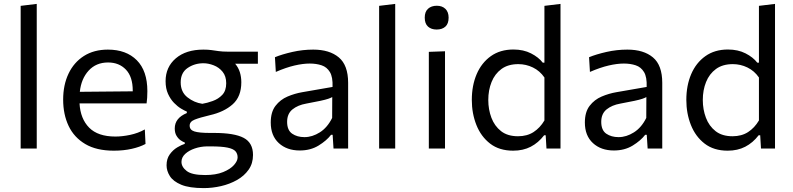

<svg xmlns="http://www.w3.org/2000/svg" viewBox="-20 -762 4068 985"><path d="M86 0V-732L168.5 -742V0Z M564 11Q475 11 417.5 -23Q360 -57 332 -116Q304 -175 304 -251Q304 -326 331.5 -384Q359 -442 410.5 -474.8Q462 -507.5 533.5 -507.5Q627.5 -507.5 681.8 -453Q736 -398.5 736 -294.5Q736 -258 732 -231.5H388Q392.5 -152.5 437.5 -107Q482.5 -61.5 572 -61.5Q607 -61.5 647.5 -70Q688 -78.5 723 -98L726.5 -23.5Q698 -8 656 1.5Q614 11 564 11ZM534.5 -441.5Q473 -441.5 434.8 -399.8Q396.5 -358 389.5 -291L661 -293.5Q661 -295 661 -297.5Q661 -368 626 -404.8Q591 -441.5 534.5 -441.5Z M1025.5 203Q951.5 203 910 185.8Q868.5 168.5 851.5 141.5Q834.5 114.5 834.5 86Q834.5 52.5 851 29.8Q867.5 7 889.5 -6Q911.5 -19 928 -24V-31Q919.5 -33.5 907.2 -41.8Q895 -50 885.8 -65Q876.5 -80 876.5 -103Q876.5 -156.5 938.5 -182V-189.5Q927 -194 909 -204.8Q891 -215.5 872.8 -234.2Q854.5 -253 842 -280.5Q829.5 -308 829.5 -345.5Q829.5 -418 882 -462.8Q934.5 -507.5 1023.5 -507.5Q1047.5 -507.5 1065 -505Q1082.5 -502.5 1101.8 -499.8Q1121 -497 1148.5 -497H1303V-435H1186.5Q1203 -415.5 1210.5 -391.5Q1218 -367.5 1218 -340Q1218 -266.5 1173.8 -227Q1129.5 -187.5 1056.5 -171Q1004 -158.5 978.5 -148.2Q953 -138 953 -117.5Q953 -95.5 977 -87.8Q1001 -80 1057 -80H1078.5Q1182 -80 1230 -54.8Q1278 -29.5 1278 33Q1278 76.5 1255.5 108.5Q1233 140.5 1195.8 161.5Q1158.5 182.5 1114 192.8Q1069.5 203 1025.5 203ZM1018 -229.5Q1042.5 -233.5 1071.2 -243.8Q1100 -254 1120.2 -275.2Q1140.5 -296.5 1140.5 -335Q1140.5 -371 1122 -393.8Q1103.5 -416.5 1076.2 -427Q1049 -437.5 1023.5 -437.5Q978 -437.5 942.5 -413.2Q907 -389 907 -339.5Q907 -290 941.5 -262.8Q976 -235.5 1018 -229.5ZM1032.5 136Q1087.5 136 1124.8 120.8Q1162 105.5 1180.5 84.5Q1199 63.5 1199 45.5Q1199 26.5 1188 14Q1177 1.5 1147 -4.8Q1117 -11 1060 -11H1041.5Q1009.5 -10.5 979.8 -0.5Q950 9.5 930.5 27.2Q911 45 911 68.5Q911 94.5 937.8 115.2Q964.5 136 1032.5 136Z M1518 10Q1451.5 10 1410.2 -28Q1369 -66 1369 -133.5Q1369 -187.5 1393.5 -219.2Q1418 -251 1455.2 -266.8Q1492.5 -282.5 1530.5 -289L1686 -316Q1688 -366.5 1672.5 -392.2Q1657 -418 1629.8 -427Q1602.5 -436 1569 -436Q1534.5 -436 1491.2 -426Q1448 -416 1395 -393L1390.5 -468.5Q1427 -483.5 1479.8 -495.5Q1532.5 -507.5 1587 -507.5Q1670.5 -507.5 1718.2 -467.5Q1766 -427.5 1766 -337V0H1691L1686.5 -70.5H1678.5Q1655.5 -40.5 1614.2 -15.2Q1573 10 1518 10ZM1542 -58.5Q1582 -58.5 1620.8 -83Q1659.5 -107.5 1684 -157L1684.5 -264Q1676.5 -259.5 1663.2 -255Q1650 -250.5 1623.8 -244.8Q1597.5 -239 1551 -230.5Q1508 -223 1480.5 -200.8Q1453 -178.5 1453 -137Q1453 -94 1478.8 -76.2Q1504.5 -58.5 1542 -58.5Z M1925 0V-732L2007.5 -742V0Z M2180 0V-496L2263 -499V0ZM2220 -610.5Q2192.5 -610.5 2175.8 -625.5Q2159 -640.5 2159 -671.5Q2159 -702 2176 -717.2Q2193 -732.5 2221 -732.5Q2248.5 -732.5 2265 -716.5Q2281.5 -700.5 2281.5 -671.5Q2281.5 -640.5 2265 -625.5Q2248.5 -610.5 2220 -610.5Z M2612.5 11Q2541.5 11 2494.5 -25.2Q2447.5 -61.5 2424 -120.8Q2400.5 -180 2400.5 -249.5Q2400.5 -323.5 2425.5 -381.8Q2450.5 -440 2498.2 -474Q2546 -508 2614 -508Q2665.5 -508 2704.2 -488.2Q2743 -468.5 2764.5 -440.5H2773V-732L2855.5 -742V0H2783.5L2779.5 -68H2771.5Q2742 -29.5 2702.8 -9.2Q2663.5 11 2612.5 11ZM2637.5 -63Q2684 -63 2717.2 -84.5Q2750.5 -106 2773 -144V-364.5Q2749.5 -398.5 2714 -415.8Q2678.5 -433 2639 -433Q2586.5 -433 2552.5 -408Q2518.5 -383 2501.8 -341.2Q2485 -299.5 2485 -249Q2485 -200.5 2501 -158Q2517 -115.5 2550.5 -89.2Q2584 -63 2637.5 -63Z M3129.5 10Q3063 10 3021.8 -28Q2980.5 -66 2980.5 -133.5Q2980.5 -187.5 3005 -219.2Q3029.5 -251 3066.8 -266.8Q3104 -282.5 3142 -289L3297.5 -316Q3299.5 -366.5 3284 -392.2Q3268.5 -418 3241.2 -427Q3214 -436 3180.5 -436Q3146 -436 3102.8 -426Q3059.5 -416 3006.5 -393L3002 -468.5Q3038.5 -483.5 3091.2 -495.5Q3144 -507.5 3198.5 -507.5Q3282 -507.5 3329.8 -467.5Q3377.5 -427.5 3377.5 -337V0H3302.5L3298 -70.5H3290Q3267 -40.5 3225.8 -15.2Q3184.5 10 3129.5 10ZM3153.5 -58.5Q3193.5 -58.5 3232.2 -83Q3271 -107.5 3295.5 -157L3296 -264Q3288 -259.5 3274.8 -255Q3261.5 -250.5 3235.2 -244.8Q3209 -239 3162.5 -230.5Q3119.5 -223 3092 -200.8Q3064.5 -178.5 3064.5 -137Q3064.5 -94 3090.2 -76.2Q3116 -58.5 3153.5 -58.5Z M3713 11Q3642 11 3595 -25.2Q3548 -61.5 3524.5 -120.8Q3501 -180 3501 -249.5Q3501 -323.5 3526 -381.8Q3551 -440 3598.8 -474Q3646.5 -508 3714.5 -508Q3766 -508 3804.8 -488.2Q3843.5 -468.5 3865 -440.5H3873.5V-732L3956 -742V0H3884L3880 -68H3872Q3842.5 -29.5 3803.2 -9.2Q3764 11 3713 11ZM3738 -63Q3784.5 -63 3817.8 -84.5Q3851 -106 3873.5 -144V-364.5Q3850 -398.5 3814.5 -415.8Q3779 -433 3739.5 -433Q3687 -433 3653 -408Q3619 -383 3602.2 -341.2Q3585.5 -299.5 3585.5 -249Q3585.5 -200.5 3601.5 -158Q3617.5 -115.5 3651 -89.2Q3684.5 -63 3738 -63Z"/></svg>

Font: Commissioner
Style: Regular
Weight: 400
Designer: Kostas Bartsokas
Foundry: Kostas Bartsokas
Version: Version 1.000; ttfautohint (v1.8.3)